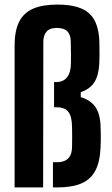

<svg xmlns="http://www.w3.org/2000/svg" viewBox="-20 -820 491 840"><path d="M43.9 0V-621.2Q43.9 -685.2 63.6 -724.5Q83.3 -763.8 124.6 -781.9Q166 -800 231.3 -800Q330.2 -800 372.5 -759.3Q414.8 -718.7 415 -624.8Q415.3 -599.9 415.3 -579.6Q415.3 -559.2 414.3 -539.6Q411.3 -489 392.4 -459.7Q373.4 -430.4 333.3 -416.7V-394.9Q376.7 -382 397.5 -351.7Q418.3 -321.3 420 -267.7Q420.7 -251.2 420.9 -236.5Q421.2 -221.8 420.9 -207Q420.7 -192.2 420 -175.2Q417.4 -112.8 397.5 -74.2Q377.6 -35.6 336.8 -17.8Q295.9 0 230.1 0H211.6V-110.3H230.1Q262 -110.3 278.5 -127.1Q295 -143.9 295.2 -176.8Q295.7 -199.1 295.7 -219.5Q295.7 -239.9 295.2 -262Q295 -310.1 279.4 -330.3Q263.8 -350.6 228.9 -350.6H216.5V-460.9H224.8Q257 -460.9 273.5 -481.9Q290 -502.9 290.2 -542.8Q290.6 -563.3 290.5 -577.2Q290.4 -591.1 290.1 -605Q289.7 -618.9 289.5 -639.3Q289.2 -668.2 274.6 -683Q260 -697.8 228.1 -697.8Q197.9 -697.8 184.1 -682.3Q170.3 -666.9 169.6 -639.7L168.7 0Z"/></svg>

Font: Big Shoulders Display SC Thin
Style: Regular
Weight: 100
Designer: Patric King
Foundry: XO Type Co
Version: Version 2.002